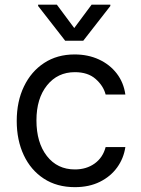

<svg xmlns="http://www.w3.org/2000/svg" viewBox="-20 -784 598 816"><path d="M298.3 11.4Q221.6 11.4 166.2 -24.9Q110.8 -61.1 81 -124.6Q51.1 -188.2 51.1 -269.9Q51.1 -353 81.9 -416.7Q112.6 -480.5 167.8 -516.5Q223 -552.6 296.9 -552.6Q354.4 -552.6 400.6 -531.2Q446.7 -509.9 476.2 -471.6Q505.7 -433.2 512.8 -382.1H429Q419.4 -419.4 386.5 -448.3Q353.7 -477.3 298.3 -477.3Q224.8 -477.3 179.9 -421.3Q134.9 -365.4 134.9 -272.7Q134.9 -177.9 179.3 -120.9Q223.7 -63.9 298.3 -63.9Q347.3 -63.9 382.3 -89.1Q417.3 -114.3 429 -159.1H512.8Q505.7 -110.8 477.8 -72.3Q449.9 -33.7 404.3 -11.2Q358.7 11.4 298.3 11.4ZM221.6 -764.2 295.5 -664.8 369.3 -764.2H448.9V-758.5L333.8 -610.8H257.1L142 -758.5V-764.2Z"/></svg>

Font: Inter Zeller
Style: Regular
Weight: 400
Designer: Rasmus Andersson; Joe Bland
Foundry: zeller
Version: Version 3.015;git-dec3a8cb1